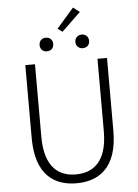

<svg xmlns="http://www.w3.org/2000/svg" viewBox="-67 -1102 838 1166"><g transform="rotate(-5 352.5 -519.5)"><path d="M352 13C483 13 602 -55 602 -284V-729H544V-288C544 -98 455 -41 352 -41C251 -41 163 -98 163 -288V-729H104V-284C104 -55 221 13 352 13ZM242 -801C267 -801 284 -817 284 -842C284 -868 267 -884 242 -884C218 -884 201 -868 201 -842C201 -817 218 -801 242 -801ZM347 -911 462 -1022 423 -1052 318 -932ZM461 -801C485 -801 503 -817 503 -842C503 -868 485 -884 461 -884C438 -884 419 -868 419 -842C419 -817 438 -801 461 -801Z"/></g></svg>

Font: Noto Sans SC Light
Style: Regular
Weight: 300
Designer: Ryoko NISHIZUKA 西塚涼子 (kana, bopomofo & ideographs); Paul D. Hunt (Latin, Greek & Cyrillic); Sandoll Communications 산돌커뮤니
Foundry: Adobe
Version: Version 2.004;hotconv 1.0.118;makeotfexe 2.5.65603